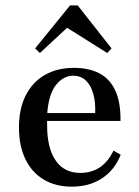

<svg xmlns="http://www.w3.org/2000/svg" viewBox="-20 -678 515 709"><path d="M245.2 11.3Q185.5 11.3 141.5 -14.9Q97.6 -41.1 73.8 -90.3Q50 -139.5 50 -207.3Q50 -276.6 75 -325.8Q100 -375 145.6 -401.2Q191.1 -427.4 253.2 -427.4Q308.1 -427.4 346.8 -407.3Q385.5 -387.1 405.6 -344Q425.8 -300.8 425 -231.5H118.5L117.7 -260.5H331.5Q333.1 -300 324.6 -331Q316.1 -362.1 297.6 -380.2Q279 -398.4 250 -398.4Q213.7 -398.4 186.3 -363.7Q158.9 -329 154 -254L154.8 -251.6Q154 -243.5 154 -234.7Q154 -225.8 154 -214.5Q154 -131.5 185.5 -85.5Q216.9 -39.5 276.6 -39.5Q316.9 -39.5 347.6 -59.3Q378.2 -79 399.2 -121.8L425.8 -106.5Q403.2 -50 356.5 -19.4Q309.7 11.3 245.2 11.3ZM127.4 -482.3 109.7 -499.2 238.7 -658.1H266.9L391.9 -499.2L375.8 -482.3L208.1 -587.9L250.8 -596.8Z"/></svg>

Font: Playfair SemiBold
Style: Regular
Weight: 600
Designer: Claus Eggers Sørensen
Foundry: Claus Eggers Sørensen
Version: Version 2.001;gftools[0.9.30]